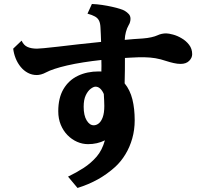

<svg xmlns="http://www.w3.org/2000/svg" viewBox="-20 -847 1030 959"><path d="M87.9 -644Q98.6 -620.6 117.7 -612.3Q136.7 -604 165 -604Q171.9 -604 199 -606.4Q226.1 -608.9 269 -613.8Q315.4 -619.6 371.3 -625.7Q427.2 -631.8 484.9 -637.7Q484.4 -656.2 483.6 -674.3Q482.9 -692.4 481.9 -709Q481 -731 474.6 -743.9Q468.3 -756.8 454.3 -764.6Q440.4 -772.5 417 -778.8L439 -827.1Q463.9 -826.2 490 -822.3Q516.1 -818.4 539.3 -813.2Q562.5 -808.1 579.3 -802.7Q596.2 -797.4 603 -793Q615.2 -785.6 623.5 -776.4Q631.8 -767.1 631.8 -752.9Q631.8 -745.1 629.4 -736.6Q627 -728 623 -722.2Q613.8 -706.1 608.9 -687.3Q604 -668.5 603 -647.9Q627 -650.4 649.4 -651.9Q671.9 -653.3 692.9 -654.8Q717.3 -656.7 735.8 -660.9Q754.4 -665 767.1 -670.9Q787.1 -680.2 810.1 -680.2Q822.3 -680.2 844.2 -674.3Q866.2 -668.5 887.2 -655.8Q908.7 -643.6 924.3 -623.5Q939.9 -603.5 939.9 -576.2Q939.9 -558.1 924.8 -543Q909.7 -527.8 881.8 -527.8Q866.2 -527.8 847.7 -532Q829.1 -536.1 811 -542Q782.2 -551.8 756.3 -556.2Q730.5 -560.5 700.9 -561Q671.4 -561.5 630.9 -559.1Q624.5 -558.6 617.7 -558.3Q610.8 -558.1 604 -557.6Q604 -528.8 603.8 -496.6Q603.5 -464.4 602.5 -430.7Q629.9 -397 641.4 -350.3Q652.8 -303.7 652.8 -246.1Q652.8 -198.7 640.6 -155.5Q628.4 -112.3 606.4 -76.2Q584.5 -40 555.2 -13.2Q515.1 22.9 468.8 48.8Q422.4 74.7 367.2 91.8L319.8 35.2Q361.8 15.1 398.2 -8.5Q434.6 -32.2 462.9 -64.9Q490.2 -96.7 503.9 -146Q465.8 -127 419.9 -127Q391.6 -127 365 -138.7Q338.4 -150.4 317.1 -172.1Q295.9 -193.8 283.4 -224.1Q271 -254.4 271 -291Q271 -357.9 297.1 -402.1Q323.2 -446.3 368.9 -468.3Q414.6 -490.2 473.1 -490.2H480Q482.9 -490.2 486.3 -489.7Q487.3 -517.1 486.3 -547.4Q440.4 -542.5 396.7 -535.6Q353 -528.8 314.9 -520Q279.3 -511.7 252.7 -502.9Q226.1 -494.1 210.9 -485.8Q197.3 -478.5 185.1 -475.3Q172.9 -472.2 164.1 -472.2Q139.6 -472.2 119.1 -483.2Q98.6 -494.1 83.3 -512.9Q67.9 -531.7 58.3 -555.4Q48.8 -579.1 45.9 -604ZM397.9 -314Q397.9 -270.5 412.8 -245.8Q427.7 -221.2 448.2 -221.2Q461.4 -221.2 473.4 -230.7Q485.4 -240.2 493.2 -261.5Q501 -282.7 501 -317.9Q501 -330.1 500.2 -345.2Q499.5 -360.4 498.5 -377.4Q491.2 -394.5 480.7 -404.3Q470.2 -414.1 457 -414.1Q447.3 -414.1 433.1 -403.6Q418.9 -393.1 408.4 -371.1Q397.9 -349.1 397.9 -314Z"/></svg>

Font: BIZ UDPMincho
Style: Bold
Weight: 700
Designer: TypeBank Co., Ltd.
Foundry: Morisawa Inc.
Version: Version 1.06